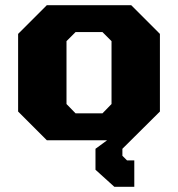

<svg xmlns="http://www.w3.org/2000/svg" viewBox="-20 -542 688 742"><path d="M422 180 349 114V33L394 0H161L50 -111V-411L161 -522H487L598 -411V-111L453 33V60L471 78H499V180ZM272 -104H376L411 -140V-383L376 -418H272L237 -383V-140Z"/></svg>

Font: Tomorrow
Style: Bold
Weight: 700
Designer: Tony de Marco, Monica Rizzolli
Foundry: Just in Type
Version: Version 2.002